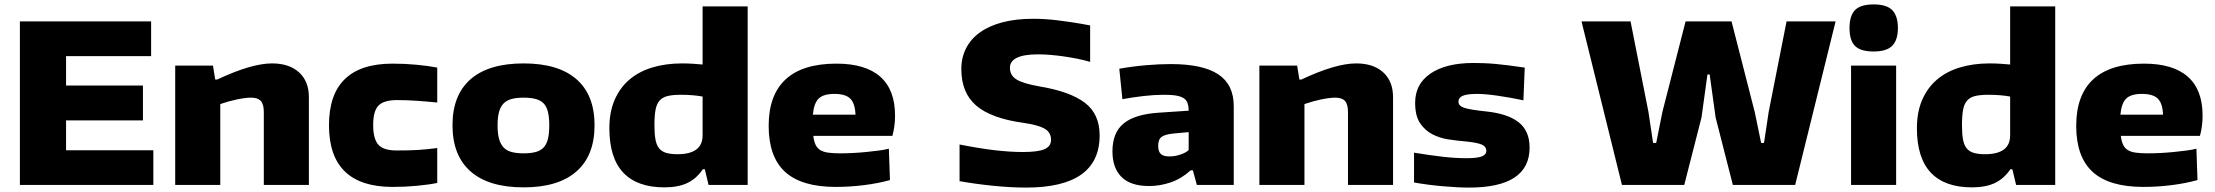

<svg xmlns="http://www.w3.org/2000/svg" viewBox="-20 -837 10023 869"><path d="M70 -740H664V-583H279V-450H627V-292H279V-157H674V0H70Z M773 -540H944L954 -477H963Q1118 -550 1211 -550Q1289 -550 1333.5 -509.5Q1378 -469 1378 -397V0H1174V-330Q1174 -365 1160.5 -380Q1147 -395 1117 -395Q1091 -395 1052.5 -387Q1014 -379 977 -366V0H773Z M1757 9Q1469 9 1469 -270Q1469 -549 1757 -549Q1812 -549 1865.5 -544Q1919 -539 1959 -531V-373Q1909 -378 1864 -381Q1819 -384 1777 -384Q1717 -384 1693 -359Q1669 -334 1669 -272Q1669 -208 1692.5 -182Q1716 -156 1775 -156Q1804 -156 1828.5 -156.5Q1853 -157 1874.5 -158.5Q1896 -160 1916.5 -162Q1937 -164 1959 -167V-9Q1920 -1 1866.5 4Q1813 9 1757 9Z M2350 11Q2192 11 2110 -61Q2028 -133 2028 -270Q2028 -407 2110 -478.5Q2192 -550 2350 -550Q2507 -550 2589 -478.5Q2671 -407 2671 -270Q2671 -133 2589 -61Q2507 11 2350 11ZM2350 -143Q2382 -143 2404.5 -149Q2427 -155 2440.5 -169.5Q2454 -184 2460 -208.5Q2466 -233 2466 -270Q2466 -306 2460 -330.5Q2454 -355 2440.5 -369Q2427 -383 2404.5 -389Q2382 -395 2350 -395Q2318 -395 2295.5 -389Q2273 -383 2259 -368.5Q2245 -354 2238.5 -330Q2232 -306 2232 -270Q2232 -234 2238.5 -209.5Q2245 -185 2259 -170Q2273 -155 2295.5 -149Q2318 -143 2350 -143Z M2987 11Q2864 11 2801 -55.5Q2738 -122 2738 -257Q2738 -329 2761.5 -384Q2785 -439 2828 -476Q2871 -513 2932 -531.5Q2993 -550 3067 -550Q3092 -550 3115.5 -548.5Q3139 -547 3160 -545V-808H3364V0H3187L3170 -71H3161Q3132 -28 3090.5 -8.5Q3049 11 2987 11ZM3047 -139Q3102 -139 3131 -160Q3160 -181 3160 -225V-400Q3117 -408 3061 -408Q3025 -408 3002 -402.5Q2979 -397 2965.5 -382Q2952 -367 2947 -340Q2942 -313 2942 -270Q2942 -232 2946.5 -206.5Q2951 -181 2963 -166Q2975 -151 2995.5 -145Q3016 -139 3047 -139Z M3763 9Q3608 9 3533.5 -59Q3459 -127 3459 -267Q3459 -407 3536 -478Q3613 -549 3766 -549Q3897 -549 3964 -490Q4031 -431 4031 -314Q4031 -265 4019 -222H3661Q3664 -197 3671.5 -181.5Q3679 -166 3693 -157.5Q3707 -149 3729 -146Q3751 -143 3783 -143Q3809 -143 3839.5 -144.5Q3870 -146 3900 -149Q3930 -152 3957 -155.5Q3984 -159 4003 -164L4008 -22Q3954 -7 3890 1Q3826 9 3763 9ZM3756 -412Q3708 -412 3686 -391.5Q3664 -371 3659 -318H3852Q3850 -369 3828.5 -390.5Q3807 -412 3756 -412Z M4624 12Q4592 12 4554 10Q4516 8 4476 4Q4436 0 4396.5 -5.5Q4357 -11 4323 -17V-183Q4414 -165 4483 -157Q4552 -149 4610 -149Q4679 -149 4708 -162Q4737 -175 4737 -204Q4737 -239 4706.5 -255.5Q4676 -272 4612 -281Q4466 -301 4398.5 -359Q4331 -417 4331 -524Q4331 -577 4353 -619.5Q4375 -662 4417 -691.5Q4459 -721 4519 -736.5Q4579 -752 4655 -752Q4681 -752 4707 -750.5Q4733 -749 4763 -745.5Q4793 -742 4829.5 -736.5Q4866 -731 4914 -722V-557Q4887 -565 4857 -571Q4827 -577 4796 -581.5Q4765 -586 4735.5 -588.5Q4706 -591 4679 -591Q4551 -591 4551 -530Q4551 -496 4580.5 -477.5Q4610 -459 4684 -446Q4823 -423 4890 -372Q4957 -321 4957 -224Q4957 12 4624 12Z M5181 5Q5097 5 5056 -36Q5015 -77 5015 -152Q5015 -237 5066 -278.5Q5117 -320 5225 -327L5360 -336Q5360 -355 5355.5 -369Q5351 -383 5339 -391.5Q5327 -400 5305.5 -404Q5284 -408 5249 -408Q5205 -408 5156.5 -402.5Q5108 -397 5060 -388L5046 -526Q5109 -537 5168.5 -542Q5228 -547 5279 -547Q5424 -547 5494 -500.5Q5564 -454 5564 -357V0H5397L5379 -66H5369Q5327 -28 5278.5 -11.5Q5230 5 5181 5ZM5273 -129Q5298 -129 5323 -137.5Q5348 -146 5360 -158V-239L5294 -233Q5253 -229 5237.5 -217.5Q5222 -206 5222 -177Q5222 -151 5234 -140Q5246 -129 5273 -129Z M5680 -540H5851L5861 -477H5870Q6025 -550 6118 -550Q6196 -550 6240.5 -509.5Q6285 -469 6285 -397V0H6081V-330Q6081 -365 6067.5 -380Q6054 -395 6024 -395Q5998 -395 5959.5 -387Q5921 -379 5884 -366V0H5680Z M6629 12Q6578 12 6510.5 6Q6443 0 6380 -11V-146Q6453 -134 6510 -127.5Q6567 -121 6618 -121Q6666 -121 6686.5 -129Q6707 -137 6707 -154Q6707 -174 6685.5 -183Q6664 -192 6612 -197Q6576 -200 6536 -206Q6496 -212 6462.5 -229.5Q6429 -247 6407 -280Q6385 -313 6385 -372Q6385 -457 6455 -504.5Q6525 -552 6650 -552Q6674 -552 6698.5 -551Q6723 -550 6750 -547.5Q6777 -545 6809 -541Q6841 -537 6881 -531L6875 -383Q6813 -396 6757.5 -404Q6702 -412 6665 -412Q6620 -412 6600.5 -403.5Q6581 -395 6581 -377Q6581 -357 6608.5 -348.5Q6636 -340 6703 -333Q6803 -323 6853 -284Q6903 -245 6903 -169Q6903 12 6629 12Z M7138 -740H7360L7441 -330L7462 -190H7476L7504 -330L7609 -740H7817L7922 -330L7951 -190H7964L7985 -330L8066 -740H8288L8105 0H7823L7745 -305L7718 -500H7708L7681 -305L7603 0H7321Z M8460 -604Q8401 -604 8376 -629Q8351 -654 8351 -710Q8351 -766 8376 -791.5Q8401 -817 8460 -817Q8520 -817 8545 -790.5Q8570 -764 8570 -710Q8570 -657 8545 -630.5Q8520 -604 8460 -604ZM8358 -540H8562V0H8358Z M8905 11Q8782 11 8719 -55.5Q8656 -122 8656 -257Q8656 -329 8679.5 -384Q8703 -439 8746 -476Q8789 -513 8850 -531.5Q8911 -550 8985 -550Q9010 -550 9033.5 -548.5Q9057 -547 9078 -545V-808H9282V0H9105L9088 -71H9079Q9050 -28 9008.5 -8.5Q8967 11 8905 11ZM8965 -139Q9020 -139 9049 -160Q9078 -181 9078 -225V-400Q9035 -408 8979 -408Q8943 -408 8920 -402.5Q8897 -397 8883.5 -382Q8870 -367 8865 -340Q8860 -313 8860 -270Q8860 -232 8864.5 -206.5Q8869 -181 8881 -166Q8893 -151 8913.5 -145Q8934 -139 8965 -139Z M9681 9Q9526 9 9451.5 -59Q9377 -127 9377 -267Q9377 -407 9454 -478Q9531 -549 9684 -549Q9815 -549 9882 -490Q9949 -431 9949 -314Q9949 -265 9937 -222H9579Q9582 -197 9589.5 -181.5Q9597 -166 9611 -157.5Q9625 -149 9647 -146Q9669 -143 9701 -143Q9727 -143 9757.5 -144.5Q9788 -146 9818 -149Q9848 -152 9875 -155.5Q9902 -159 9921 -164L9926 -22Q9872 -7 9808 1Q9744 9 9681 9ZM9674 -412Q9626 -412 9604 -391.5Q9582 -371 9577 -318H9770Q9768 -369 9746.5 -390.5Q9725 -412 9674 -412Z"/></svg>

Font: Encode Sans Wide
Style: ExtraBold
Weight: 800
Designer: Pablo Impallari, Andres Torresi
Foundry: Pablo Impallari, Andres Torresi
Version: Version 1.000; ttfautohint (v1.00) -l 8 -r 50 -G 200 -x 14 -